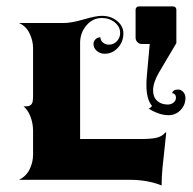

<svg xmlns="http://www.w3.org/2000/svg" viewBox="-20 -560 600 598"><path d="M39.1 0Q61.3 -10.5 72.1 -32.5Q83 -54.4 83 -78.1V-152.3Q83 -176.3 74.7 -197.3Q66.4 -218.3 53.5 -228.5Q62.7 -228.5 67.3 -229.2Q71.8 -230 76 -233.4Q80.3 -236.8 81.7 -243.9Q83 -251 83 -263.7V-410.2Q83 -433.3 72 -456.1Q61 -478.8 39.1 -488.3H178.5Q201.9 -488.3 240.5 -499.5Q279.1 -510.7 297.1 -510.7Q325 -510.7 344.6 -494.8Q364.3 -478.8 364.3 -456.1Q364.3 -429.9 347.2 -411.3Q330.1 -392.6 306.2 -392.6Q291.7 -392.6 281.5 -401.5Q271.2 -410.4 271.2 -423.1Q271.2 -431.6 277.5 -437.7Q283.7 -443.8 292.7 -443.8Q292.7 -434.3 300.5 -427.6Q308.3 -420.9 319.3 -420.9Q333.7 -420.9 344 -431.6Q354.2 -442.4 354.2 -457.5Q354.2 -476.6 337.5 -490.2Q320.8 -503.9 297.1 -503.9Q269 -503.9 249.3 -481Q229.5 -458 229.5 -425.8V-127H418.9Q450.4 -127 467.7 -131Q484.9 -135 494.9 -147.2L497.8 -147Q496.3 -128.7 492.3 -95.3Q488.3 -62 485.8 -34.3Q483.4 -6.6 483.4 17.6Q438.7 0 384.8 0ZM402.3 -442.4V-530.3Q402.3 -534.2 405.3 -537.1Q408.2 -540 412.1 -540H519.5Q523.4 -540 526.4 -537.1Q529.3 -534.2 529.3 -530.3V-425.8L475.6 -335Q456.8 -303.2 456.8 -278.3Q456.8 -257.6 469.5 -246Q482.2 -234.4 502.7 -234.4Q513.2 -234.4 520.6 -240.6Q528.1 -246.8 528.1 -255.9Q528.1 -261.7 524.8 -265.6Q521.5 -269.5 516.4 -269.5Q516.4 -274.4 521.5 -277.8Q526.6 -281.2 533.9 -281.2Q543.7 -281.2 550.7 -273.6Q557.6 -265.9 557.6 -254.9Q557.6 -232.7 542.1 -216.9Q526.6 -201.2 504.9 -201.2Q488.8 -201.2 472 -207.4Q455.3 -213.6 442.4 -222.4Q448.5 -222.4 453.4 -230.2Q436 -250.5 436 -295.9Q436 -309.6 437.5 -325.2L446.3 -422.9H421.9Q413.8 -422.9 408.1 -428.6Q402.3 -434.3 402.3 -442.4Z"/></svg>

Font: Agreloy
Style: Medium
Weight: 400
Designer: gluk
Foundry: gluk
Version: Version 0.27